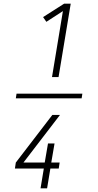

<svg xmlns="http://www.w3.org/2000/svg" viewBox="-20 -868 540 1056"><path d="M429 -327H67L71 -353H433ZM266 -444 326 -807 235 -748 217 -774 333 -848H369L302 -444ZM203 168 221 59H62L67 26L268 -236H310L109 26H226L244 -79H280L262 26H308L303 59H257L239 168Z"/></svg>

Font: Iosevka Extralight Oblique
Style: Regular
Weight: 200
Italic angle: -9°
Monospace: yes
Designer: Belleve Invis
Foundry: Belleve Invis
Version: Version 32.5.0; ttfautohint (v1.8.4)